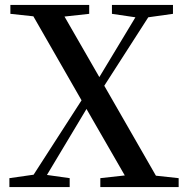

<svg xmlns="http://www.w3.org/2000/svg" viewBox="-20 -757 756 777"><path d="M262 0V-36L170 -49L330 -316L485 -47L386 -36V0H703V-36L611 -46L402 -410L580 -687L680 -701V-737H433V-701L528 -687L382 -445L241 -690L341 -701V-737H22V-701L115 -691L310 -351L116 -50L18 -36V0Z"/></svg>

Font: AllPunType SemiBold
Style: Regular
Weight: 600
Version: 1.0